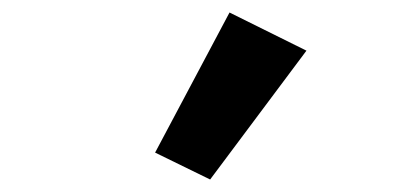

<svg xmlns="http://www.w3.org/2000/svg" viewBox="-20 -847 640 307"><path d="M316 -560 228 -603 347 -827 470 -766Z"/></svg>

Font: iA Writer Duo S
Style: Bold
Weight: 700
Designer: Mike Abbink, Paul van der Laan, Pieter van Rosmalen, Oliver Reichenstein
Foundry: Bold Monday and Information Architects Inc.
Version: Version 2.000